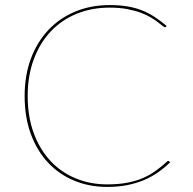

<svg xmlns="http://www.w3.org/2000/svg" viewBox="-20 -728 759 756"><path d="M642 -94.5Q644 -94.5 645.5 -93L650 -89Q628 -67.5 602.8 -49.8Q577.5 -32 547.5 -19.2Q517.5 -6.5 481.5 0.8Q445.5 8 402 8Q331.5 8 272 -16.8Q212.5 -41.5 169 -88Q125.5 -134.5 101.2 -200.8Q77 -267 77 -350Q77 -430 101.2 -496Q125.5 -562 169.8 -609.2Q214 -656.5 275.8 -682.2Q337.5 -708 412 -708Q450 -708 480.5 -703Q511 -698 537.5 -687.8Q564 -677.5 587.8 -662Q611.5 -646.5 636 -626L634.5 -623.5Q632.5 -621 630 -621Q626 -621 619.2 -626.8Q612.5 -632.5 601.2 -641Q590 -649.5 573.5 -659.5Q557 -669.5 534 -678Q511 -686.5 480.8 -692.2Q450.5 -698 412 -698Q341 -698 281.8 -673.8Q222.5 -649.5 179.8 -604.2Q137 -559 113 -494.5Q89 -430 89 -350Q89 -268.5 112.8 -204Q136.5 -139.5 178.5 -94.5Q220.5 -49.5 277.8 -25.8Q335 -2 402 -2Q444.5 -2 478 -8Q511.5 -14 539.2 -25.5Q567 -37 590.8 -53.8Q614.5 -70.5 638 -92Q640.5 -94.5 642 -94.5Z"/></svg>

Font: Lato TR Hairline
Style: Regular
Weight: 250
Designer: Lukasz Dziedzic
Foundry: Lukasz Dziedzic
Version: Version 1.104 2013